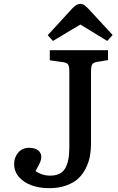

<svg xmlns="http://www.w3.org/2000/svg" viewBox="-20 -960 611 994"><path d="M253.9 -748 227.1 -777.8 353 -915Q375 -939.9 396 -939.9Q406.7 -939.9 416 -933.8Q425.3 -927.7 441.9 -910.2L563 -778.8L535.2 -748L396 -833ZM234.9 14.2Q186 14.2 145.5 0.2Q105 -13.7 79.1 -42.7Q53.2 -71.8 53.2 -110.8Q53.2 -145.5 74.5 -170.2Q95.7 -194.8 129.9 -194.8Q161.6 -194.8 177.7 -181.4Q193.8 -168 193.8 -147.9Q193.8 -134.8 188 -120.6Q182.1 -106.4 164.1 -75.2Q173.8 -66.4 194.3 -58.6Q214.8 -50.8 240.2 -50.8Q293.9 -50.8 316.4 -86.7Q338.9 -122.6 338.9 -196.8V-590.8Q338.9 -615.7 333 -625.5Q327.1 -635.3 306.2 -638.2L237.8 -647.9V-700.2H539.1V-648.9L481 -639.2Q461.4 -635.7 456.3 -625Q451.2 -614.3 451.2 -588.9V-215.8Q451.2 -182.1 445.6 -151.6Q439.9 -121.1 424.8 -90.1Q409.7 -59.1 386 -36.6Q362.3 -14.2 323.5 0Q284.7 14.2 234.9 14.2Z"/></svg>

Font: Literata Book Medium
Style: Regular
Weight: 500
Designer: Latin by Veronika Burian and Jose Scaglione. Greek by Irene Vlachou. Cyrillic by Vera Evstafieva
Foundry: TypeTogether
Version: Version 2.003;PS 002.003;hotconv 1.0.88;makeotf.lib2.5.64775